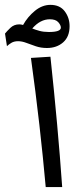

<svg xmlns="http://www.w3.org/2000/svg" viewBox="-92 -754 335 774"><path d="M92.3 0Q81.5 -120.1 66.7 -251.2Q51.8 -382.3 32.7 -520.5L111.3 -525.4Q126.5 -383.3 138.2 -253.9Q149.9 -124.5 158.7 0ZM97.2 -560.5Q73.2 -560.5 52.7 -567.4Q32.2 -574.2 14.4 -581.1Q-3.4 -587.9 -19 -587.9Q-35.2 -587.9 -46.1 -581.3Q-57.1 -574.7 -64 -567.9L-71.8 -618.7Q-64.9 -627.4 -50.3 -641.6Q-35.6 -655.8 -14.2 -655.8Q-7.3 -655.8 1 -653.3Q19.5 -686.5 48.8 -710.4Q78.1 -734.4 111.3 -734.4Q149.4 -734.4 168.9 -708.5Q188.5 -682.6 188.5 -648.4Q188.5 -606 162.6 -583.3Q136.7 -560.5 97.2 -560.5ZM108.9 -676.3Q70.3 -676.3 38.1 -639.2Q51.3 -633.8 67.6 -629.4Q84 -625 105 -625Q153.3 -625 153.3 -642.6Q153.3 -652.8 142.8 -664.6Q132.3 -676.3 108.9 -676.3Z"/></svg>

Font: Markazi Text SemiBold
Style: Regular
Weight: 600
Designer: Borna Izadpanah (Arabic designer), Fiona Ross (Arabic design director) and Florian Runge (Latin designer)
Foundry: Borna Izadpanah and Florian Runge
Version: Version 1.001; ttfautohint (v1.8.3)